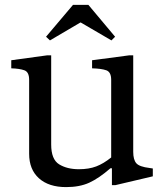

<svg xmlns="http://www.w3.org/2000/svg" viewBox="-20 -754 670 784"><path d="M250 10Q179 10 139 -26Q99 -62 99 -126V-428Q99 -460 79.5 -467Q60 -474 26 -475V-508L172 -528H189V-164Q189 -103 221.5 -83Q254 -63 302 -63Q343 -63 373 -74.5Q403 -86 434 -111V-428Q434 -460 414 -467Q394 -474 356 -475V-508L507 -528H524V-134Q524 -102 536.5 -87.5Q549 -73 591 -68L604 -66V-34L451 2H437V-67H431Q384 -26 344.5 -8Q305 10 250 10ZM184 -589 168 -604 278 -734H341L450 -604L435 -589L310 -662H308Z"/></svg>

Font: Hedvig Letters Serif 14pt
Style: Regular
Weight: 400
Designer: Alexander Örn & Tor Weibull
Foundry: Kanon Foundry
Version: Version 1.000; ttfautohint (v1.8.4.7-5d5b)